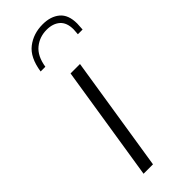

<svg xmlns="http://www.w3.org/2000/svg" viewBox="-252 -803 835 835"><g transform="rotate(-45 165.5 -385.0)"><path d="M157 -533H215L131 0H73ZM222 -770Q271 -770 301 -745Q331 -720 331 -666Q331 -657 329 -631H300Q302 -651 302 -659Q302 -701 279 -721Q256 -741 218 -741Q174 -741 141.5 -714.5Q109 -688 100 -631H71Q82 -706 123.5 -738Q165 -770 222 -770Z"/></g></svg>

Font: Exo Light
Style: Italic
Weight: 300
Italic angle: -9°
Designer: Natanael Gama
Foundry: Natanael Gama
Version: Version 1.500; ttfautohint (v1.6)